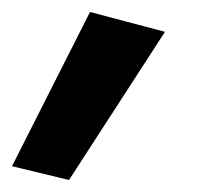

<svg xmlns="http://www.w3.org/2000/svg" viewBox="-35 -129 364 320"><path d="M115 -109 240 -76 80 171 -15 148Z"/></svg>

Font: Von Semi
Style: Italic
Weight: 600
Version: Version 4.000; ttfautohint (v1.8.4.7-5d5b)